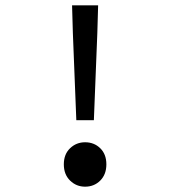

<svg xmlns="http://www.w3.org/2000/svg" viewBox="-20 -690 640 722"><path d="M267 -238 254 -566 251 -670H349L346 -566L333 -238ZM300 12Q267 12 243.5 -11Q220 -34 220 -72Q220 -110 243.5 -132.5Q267 -155 300 -155Q334 -155 357 -132.5Q380 -110 380 -72Q380 -34 357 -11Q334 12 300 12Z"/></svg>

Font: Source Code Pro ExtraLight Medium
Style: Regular
Weight: 500
Monospace: yes
Version: Version 1.018;hotconv 1.0.116;makeotfexe 2.5.65601